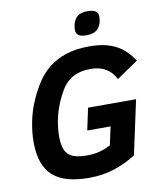

<svg xmlns="http://www.w3.org/2000/svg" viewBox="-96 -955 868 1044"><g transform="rotate(-10 338.5 -433.0)"><path d="M558.1 -487.8Q538.6 -527.8 503.7 -547.9Q468.8 -567.9 422.9 -567.9Q380.4 -567.9 350.3 -557.9Q320.3 -547.9 298.1 -529.1Q275.9 -510.3 259.5 -483.2Q243.2 -456.1 228 -421.9Q217.8 -398.4 210.2 -373.8Q202.6 -349.1 198 -325.2Q193.4 -301.3 191.2 -279.1Q189 -256.8 189 -237.8Q189 -201.7 195.6 -176.8Q202.1 -151.9 217.8 -136.5Q233.4 -121.1 259.3 -114.5Q285.2 -107.9 323.2 -107.9Q357.9 -107.9 390.4 -116.2Q422.9 -124.5 452.1 -140.1L474.1 -241.2H345.2L371.1 -362.8H636.2L571.8 -64Q518.6 -29.3 453.4 -7.6Q388.2 14.2 312 14.2Q245.1 14.2 195.3 0.5Q145.5 -13.2 112.5 -42.5Q79.6 -71.8 63.2 -118.2Q46.9 -164.6 46.9 -230Q46.9 -282.7 58.6 -342Q70.3 -401.4 96.2 -459Q117.2 -506.3 144.5 -548.3Q171.9 -590.3 211.4 -621.8Q251 -653.3 305.4 -671.6Q359.9 -689.9 435.1 -689.9Q480 -689.9 516.4 -682.4Q552.7 -674.8 582 -659.4Q611.3 -644 634.5 -621.3Q657.7 -598.6 676.8 -568.8ZM517.6 -838.9Q517.6 -827.1 514.4 -812.7Q511.2 -798.3 503.9 -786.1Q493.2 -767.6 475.1 -759.8Q457 -752 430.7 -752Q399.9 -752 387 -762.2Q374 -772.5 374 -791Q374 -803.2 376.5 -816.2Q378.9 -829.1 384.8 -840.8Q394.5 -861.3 412.4 -870.6Q430.2 -879.9 458 -879.9Q489.7 -879.9 503.7 -870.1Q517.6 -860.4 517.6 -838.9Z"/></g></svg>

Font: Clear Sans
Style: Bold Italic
Weight: 700
Italic angle: -12°
Foundry: Intel Corporation
Version: Version 1.00